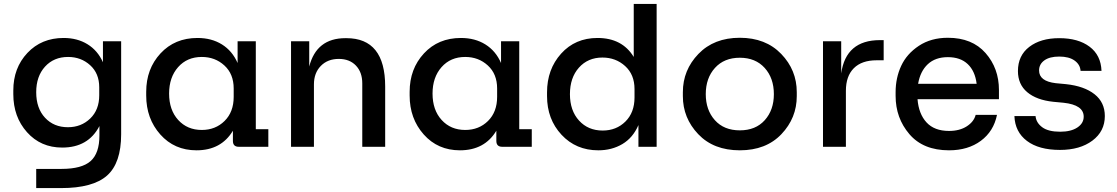

<svg xmlns="http://www.w3.org/2000/svg" viewBox="-20 -750 5707 981"><path d="M292 211H165V113H294Q398 113 443 73Q488 33 488 -58V-106Q431 4 298 4Q188 4 118 -74.5Q48 -153 48 -269V-288Q48 -403 120 -479.5Q192 -556 305 -556Q375 -556 427 -524Q479 -492 506 -432V-539H599V-64Q599 83 527 147Q455 211 292 211ZM327 -100Q395 -100 441 -144.5Q487 -189 487 -263V-304Q487 -375 440.5 -417Q394 -459 328 -459Q255 -459 210 -409.5Q165 -360 165 -279Q165 -197 210 -148.5Q255 -100 327 -100Z M1200 0Q1170 0 1170 -30V-82Q1110 18 984 18Q871 18 799 -63Q727 -144 727 -262V-281Q727 -398 800 -477Q873 -556 989 -556Q1061 -556 1114 -523Q1167 -490 1194 -428V-539H1287V-90H1351V0ZM1011 -86Q1081 -86 1127.5 -132Q1174 -178 1174 -255V-298Q1174 -372 1126.5 -415.5Q1079 -459 1011 -459Q936 -459 890 -407Q844 -355 844 -272Q844 -188 890.5 -137Q937 -86 1011 -86Z M1467 0V-539H1560V-410Q1597 -555 1745 -555H1750Q1948 -555 1948 -308V0H1831V-324Q1831 -381 1798.5 -415Q1766 -449 1711 -449Q1654 -449 1619 -413Q1584 -377 1584 -319V0Z M2546 0Q2516 0 2516 -30V-82Q2456 18 2330 18Q2217 18 2145 -63Q2073 -144 2073 -262V-281Q2073 -398 2146 -477Q2219 -556 2335 -556Q2407 -556 2460 -523Q2513 -490 2540 -428V-539H2633V-90H2697V0ZM2357 -86Q2427 -86 2473.5 -132Q2520 -178 2520 -255V-298Q2520 -372 2472.5 -415.5Q2425 -459 2357 -459Q2282 -459 2236 -407Q2190 -355 2190 -272Q2190 -188 2236.5 -137Q2283 -86 2357 -86Z M3037 18Q2923 18 2849 -61.5Q2775 -141 2775 -259V-278Q2775 -396 2847 -476Q2919 -556 3033 -556Q3159 -556 3218 -459V-730H3335V0H3242V-111Q3214 -46 3160 -14Q3106 18 3037 18ZM3059 -83Q3129 -83 3175.5 -129Q3222 -175 3222 -252V-295Q3222 -369 3174 -412.5Q3126 -456 3058 -456Q2984 -456 2938 -404.5Q2892 -353 2892 -269Q2892 -185 2938.5 -134Q2985 -83 3059 -83Z M3469 -259V-279Q3469 -392 3548.5 -474.5Q3628 -557 3760 -557Q3892 -557 3971.5 -474.5Q4051 -392 4051 -279V-259Q4051 -147 3972.5 -64.5Q3894 18 3760 18Q3626 18 3547.5 -64.5Q3469 -147 3469 -259ZM3934 -269Q3934 -351 3887 -403Q3840 -455 3760 -455Q3680 -455 3633 -403Q3586 -351 3586 -269Q3586 -188 3632.5 -136Q3679 -84 3760 -84Q3841 -84 3887.5 -136Q3934 -188 3934 -269Z M4185 0V-539H4278V-375Q4302 -545 4476 -545H4495V-442H4459Q4383 -442 4342.5 -401.5Q4302 -361 4302 -286V0Z M4829 18Q4697 18 4626.5 -64.5Q4556 -147 4556 -260V-279Q4556 -352 4584.5 -413.5Q4613 -475 4675 -516Q4737 -557 4823 -557Q4947 -557 5015.5 -479Q5084 -401 5084 -290V-243H4668Q4674 -168 4714 -124.5Q4754 -81 4829 -81Q4883 -81 4919.5 -104.5Q4956 -128 4965 -163H5074Q5057 -79 4991.5 -30.5Q4926 18 4829 18ZM4671 -322H4970Q4962 -387 4924.5 -422.5Q4887 -458 4823 -458Q4759 -458 4720.5 -422Q4682 -386 4671 -322Z M5396 16Q5288 16 5227 -30Q5166 -76 5163 -157H5271Q5274 -123 5305 -100Q5336 -77 5397 -77Q5452 -77 5484.5 -98.5Q5517 -120 5517 -154Q5517 -214 5414 -225L5361 -230Q5276 -239 5228.5 -279Q5181 -319 5181 -387Q5181 -466 5239 -510.5Q5297 -555 5392 -555Q5489 -555 5547 -511.5Q5605 -468 5608 -388H5501Q5499 -420 5470.5 -440.5Q5442 -461 5392 -461Q5343 -461 5316 -441.5Q5289 -422 5289 -390Q5289 -335 5374 -325L5427 -320Q5520 -310 5572.5 -268.5Q5625 -227 5625 -157Q5625 -79 5561.5 -31.5Q5498 16 5396 16Z"/></svg>

Font: Cazoo Sans Medium
Style: Regular
Weight: 500
Designer: Jonathan Barnbrook, Julián Moncada
Foundry: Barnbrook Fonts
Version: Version 2.000;Glyphs 3.3 (3337)